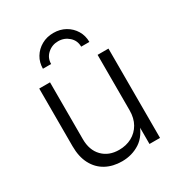

<svg xmlns="http://www.w3.org/2000/svg" viewBox="-180 -881 943 1010"><g transform="rotate(-30 291.5 -376.0)"><path d="M268.6 7.3Q213.4 7.3 171.1 -15.6Q128.9 -38.6 105.2 -83.3Q81.5 -127.9 81.5 -192.4V-542.5H147V-197.3Q147 -130.4 184.8 -91.6Q222.7 -52.7 285.2 -52.7Q328.1 -52.7 362.3 -71Q396.5 -89.4 416.3 -123.8Q436 -158.2 436 -205.6V-542.5H502V0H438V-127H448.7Q425.8 -55.2 377.7 -23.9Q329.6 7.3 268.6 7.3ZM291.5 -758.8Q332 -758.8 363.8 -740.7Q395.5 -722.7 414.1 -691.9Q432.6 -661.1 432.6 -623H382.8Q382.8 -660.2 355.7 -684.3Q328.6 -708.5 291.5 -708.5Q254.4 -708.5 227.3 -684.3Q200.2 -660.2 200.2 -623H150.4Q150.4 -661.1 168.9 -691.9Q187.5 -722.7 219.5 -740.7Q251.5 -758.8 291.5 -758.8Z"/></g></svg>

Font: Inter 16pt Light
Style: Regular
Weight: 300
Version: Version 4.001;git-66647c0bb